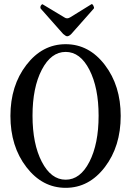

<svg xmlns="http://www.w3.org/2000/svg" viewBox="-20 -888 629 921"><path d="M302 -714Q296 -714 283 -725L175 -847Q173 -851 174 -856Q175 -861 179 -865Q183 -869 185 -867L288 -805Q295 -800 302 -800Q309 -800 317 -805L419 -868Q423 -870 428 -860.5Q433 -851 430 -847L322 -725Q311 -714 302 -714ZM30 -332Q30 -477 106.5 -576.5Q183 -676 295 -676Q407 -676 483 -576.5Q559 -477 559 -332Q559 -186 483 -86.5Q407 13 295 13Q183 13 106.5 -86.5Q30 -186 30 -332ZM453 -333Q453 -467 409 -553Q365 -639 295 -639Q225 -639 180.5 -553.5Q136 -468 136 -333Q136 -198 180.5 -112Q225 -26 295 -26Q365 -26 409 -112Q453 -198 453 -333Z"/></svg>

Font: Junicode Cond Medium
Style: Regular
Weight: 500
Width: 3
Designer: Peter S. Baker
Version: Version 2.201